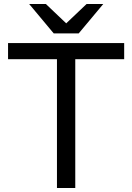

<svg xmlns="http://www.w3.org/2000/svg" viewBox="-20 -934 657 954"><path d="M263 -640H20V-720H597V-640H354V0H263ZM125 -914H208L309 -818L410 -914H493L371 -768H247Z"/></svg>

Font: Aspekta 400
Style: Regular
Weight: 400
Designer: Ivo Dolenc
Version: Version 2.000